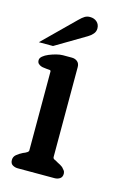

<svg xmlns="http://www.w3.org/2000/svg" viewBox="-116 -730 541 786"><g transform="rotate(15 154.0 -337.5)"><path d="M178 -597 50 -521H-10L121 -650Q135 -664 144.5 -669.5Q154 -675 166 -675Q184 -675 195.5 -664.5Q207 -654 207 -637Q207 -624 198.5 -614Q190 -604 178 -597ZM196 0H40Q28 0 18 -6Q8 -12 8 -27Q8 -41 19 -50Q30 -59 44 -66Q49 -68 53.5 -70Q58 -72 62 -75Q67 -79 67 -82V-417Q67 -423 60.5 -423Q54 -423 48 -424Q42 -425 36 -425.5Q30 -426 25 -428Q19 -430 13.5 -435Q8 -440 8 -450Q8 -459 17.5 -467Q27 -475 41.5 -481Q56 -487 71.5 -491Q87 -495 99 -495H137Q151 -495 160.5 -487Q170 -479 170 -464V-83Q170 -76 177 -73Q184 -70 192 -65Q205 -59 214 -52Q219 -47 223.5 -41Q228 -35 228 -27Q228 -13 218.5 -6.5Q209 0 196 0Z"/></g></svg>

Font: Jura
Style: Bold
Weight: 700
Designer: Ed Merritt
Foundry: Ten by Twenty
Version: Version 1.007